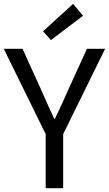

<svg xmlns="http://www.w3.org/2000/svg" viewBox="-21 -990 573 1010"><path d="M219.3 0V-284.3L-1.1 -733.4H97.4L191.8 -525.9Q209.8 -485.2 227.1 -446.1Q244.3 -407 264 -365.4H268Q287.6 -407 306 -446.1Q324.3 -485.2 341.6 -525.9L436.5 -733.4H532L311.3 -284.3V0ZM246.6 -779 205.5 -825.4 363.4 -969.7 415.9 -907.1Z"/></svg>

Font: Noto Sans JP
Style: Regular
Weight: 100
Designer: Ryoko NISHIZUKA 西塚涼子 (kana, bopomofo & ideographs); Paul D. Hunt (Latin, Greek & Cyrillic); Sandoll Communications 산돌커뮤니
Foundry: Adobe
Version: Version 2.004;hotconv 1.0.118;makeotfexe 2.5.65603